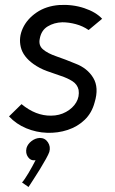

<svg xmlns="http://www.w3.org/2000/svg" viewBox="-20 -524 460 767"><path d="M16 -59 66 -108Q123 -61 184 -62Q217 -62 244 -77Q271 -92 284.5 -115Q298 -138 294 -165Q289 -187 269.5 -199.5Q250 -212 222.5 -221Q195 -230 166.5 -240.5Q138 -251 114 -268Q72 -298 63 -336Q54 -374 71 -411Q88 -448 126 -474Q164 -500 217 -504Q270 -507 316.5 -491.5Q363 -476 388 -449L334 -404Q311 -420 283 -427.5Q255 -435 229 -435Q196 -434 170.5 -418.5Q145 -403 139 -370Q133 -343 151.5 -327Q170 -311 205 -299Q240 -287 281 -270Q329 -252 352.5 -213Q376 -174 358 -115Q347 -73 318.5 -45.5Q290 -18 250.5 -5Q211 8 168 6.5Q125 5 85 -11.5Q45 -28 16 -59ZM86 67Q91 51 106 39.5Q121 28 139 27Q160 27 171.5 44.5Q183 62 177 83Q174 92 163.5 111Q153 130 139.5 152Q126 174 113.5 193Q101 212 94 223L68 205Q78 194 94 167Q110 140 122 116Q103 119 92 103.5Q81 88 86 67Z"/></svg>

Font: Kulim Park
Style: Italic
Weight: 400
Italic angle: -8°
Designer: Noponies / Dale Sattler
Foundry: Noponies
Version: Version 1.000; ttfautohint (v1.8.3)